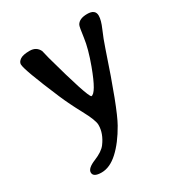

<svg xmlns="http://www.w3.org/2000/svg" viewBox="-162 -587 836 896"><g transform="rotate(-30 256.5 -139.5)"><path d="M224.6 -2Q224.6 -27.3 189.9 -91.1Q155.3 -154.8 131.8 -210Q51.8 -397.9 51.8 -427.2Q51.8 -440.4 67.1 -451.2Q82.5 -461.9 118.7 -461.9Q154.8 -461.9 169.4 -431.2Q170.9 -427.7 179.7 -388.7Q246.1 -146 262.7 -134.3Q288.1 -134.3 332 -252.9Q361.8 -333.5 368.9 -388.2Q376 -442.9 380.4 -451.2Q394 -476.6 437.3 -476.6Q480.5 -476.6 480.5 -442.9Q480.5 -418.9 462.9 -378.9Q445.3 -338.9 429.7 -292Q340.3 -24.4 300.3 46.1Q260.3 116.7 215.8 157.5Q171.4 198.2 126.7 198.2Q82 198.2 82 172.9Q82 150.4 127.7 131.8Q173.3 113.3 191.4 88.9Q224.6 44.4 224.6 -2Z"/></g></svg>

Font: Averia Gruesa Libre
Style: Regular
Weight: 500
Italic angle: -1.70001°
Version: Version 1.001